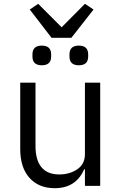

<svg xmlns="http://www.w3.org/2000/svg" viewBox="-20 -974 636 1006"><path d="M354 -776H250L136 -924L180 -954L303 -831L425 -954L470 -924ZM150 -678V-689Q150 -735 199 -735Q248 -735 248 -689V-678Q248 -632 199 -632Q150 -632 150 -678ZM344 -678V-689Q344 -735 393 -735Q442 -735 442 -689V-678Q442 -632 393 -632Q344 -632 344 -678ZM86 -193V-541H166V-209Q166 -135 197.5 -97.5Q229 -60 290 -60Q346 -60 385.5 -87.5Q425 -115 425 -166V-541H505V0H425V-87H421Q378 12 267 12Q183 12 134.5 -42Q86 -96 86 -193Z"/></svg>

Font: IBM Plex Sans SC
Style: Regular
Weight: 400
Designer: Mike Abbink; Paul van der Laan; Pieter van Rosmalen; Eunyou Noh; Wujin Sim; Chorong Kim; Dohee Lee; Yejin We; Jinhee Kim
Foundry: Sandoll Inc.
Version: Version 1.000